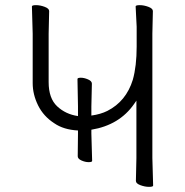

<svg xmlns="http://www.w3.org/2000/svg" viewBox="-20 -723 719 746"><path d="M575 -2Q575 3 559 3Q543 3 525.5 -3.5Q508 -10 508 -20L510 -109V-332L501 -319Q444 -237 335 -219V-204L338 -98Q338 -93 324.5 -93Q311 -93 296.5 -99.5Q282 -106 282 -116L283 -205V-216Q227 -219 191 -244Q149 -271 128 -313.5Q107 -356 107 -400V-592L104 -698Q104 -703 120 -703Q136 -703 153.5 -696.5Q171 -690 171 -680L169 -592V-404Q169 -341 202 -310Q235 -279 283 -272V-310L281 -416Q281 -421 294 -421Q307 -421 322 -414.5Q337 -408 337 -398L335 -309V-274Q371 -279 397 -292Q470 -329 496 -413Q511 -466 511 -542V-566V-619L507 -698Q507 -703 523 -703Q539 -703 556.5 -696.5Q574 -690 574 -680L572 -592V-109Z"/></svg>

Font: ToneOZ-Pinyin-WenKai-Light
Style: Light
Weight: 300
Designer: Fontworks Inc.
Foundry: ToneOZ
Version: Version 0.240331